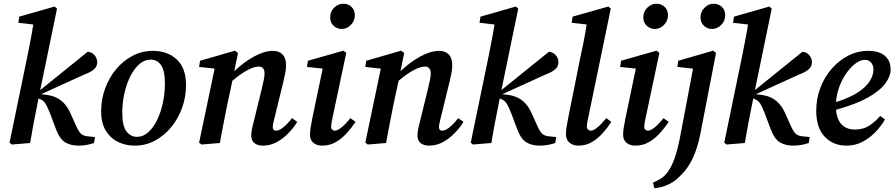

<svg xmlns="http://www.w3.org/2000/svg" viewBox="-20 -765 4792 1027"><path d="M31 -2 124 -452Q133 -498 142 -543Q151 -588 158 -634L78 -643L83 -676L272 -730L285 -719L195 -283L449 -488Q472 -486 486 -469.5Q500 -453 500 -431Q500 -410 483 -394.5Q466 -379 428 -365L200 -261L234 -257Q280 -250 309.5 -225Q339 -200 357 -159L387 -92Q401 -60 414 -49Q427 -38 448 -36L488 -32L483 0Q441 14 400 14Q359 14 329.5 -3Q300 -20 279 -75L248 -158Q232 -199 220.5 -215Q209 -231 186 -238L181 -213Q169 -155 159.5 -104Q150 -53 141 0L43 8Z M701 14Q651 14 610 -6.5Q569 -27 545 -67.5Q521 -108 521 -169Q521 -234 542.5 -292.5Q564 -351 602 -396Q640 -441 690 -467Q740 -493 798 -493Q875 -493 925 -447.5Q975 -402 975 -310Q975 -246 954 -188Q933 -130 895.5 -84.5Q858 -39 808.5 -12.5Q759 14 701 14ZM713 -33Q746 -33 773.5 -58Q801 -83 821 -124.5Q841 -166 851.5 -216.5Q862 -267 862 -318Q862 -389 841 -417.5Q820 -446 786 -446Q753 -446 725.5 -422Q698 -398 677.5 -357.5Q657 -317 645.5 -266Q634 -215 634 -162Q634 -91 656.5 -62Q679 -33 713 -33Z M1058 8 1045 -2 1128 -398 1045 -407 1050 -440 1237 -494 1253 -481 1233 -384Q1283 -432 1338.5 -462.5Q1394 -493 1440 -493Q1472 -493 1491 -474Q1510 -455 1510 -417Q1510 -395 1505.5 -372Q1501 -349 1495 -325L1449 -137Q1445 -119 1442 -107Q1439 -95 1439 -87Q1439 -66 1456 -66Q1489 -66 1542 -133L1570 -113Q1551 -82 1522.5 -52.5Q1494 -23 1459.5 -4.5Q1425 14 1386 14Q1357 14 1340.5 0Q1324 -14 1324 -39Q1324 -59 1328.5 -79Q1333 -99 1340 -126L1380 -289Q1386 -314 1390.5 -335.5Q1395 -357 1395 -370Q1395 -392 1386.5 -400.5Q1378 -409 1364 -409Q1340 -409 1304 -390Q1268 -371 1223 -333L1197 -212Q1186 -159 1176 -106.5Q1166 -54 1156 0Z M1638 -44Q1638 -61 1641.5 -82.5Q1645 -104 1650 -130L1706 -398L1622 -407L1627 -440L1817 -494L1832 -482L1759 -137Q1751 -102 1751 -87Q1751 -77 1757 -71.5Q1763 -66 1770 -66Q1800 -66 1854 -133L1882 -113Q1861 -82 1834.5 -52.5Q1808 -23 1775.5 -4.5Q1743 14 1703 14Q1675 14 1656.5 -1Q1638 -16 1638 -44ZM1808 -610Q1783 -610 1764.5 -627Q1746 -644 1746 -672Q1746 -703 1767.5 -724Q1789 -745 1816 -745Q1843 -745 1860.5 -728Q1878 -711 1878 -684Q1878 -653 1856.5 -631.5Q1835 -610 1808 -610Z M1947 8 1934 -2 2017 -398 1934 -407 1939 -440 2126 -494 2142 -481 2122 -384Q2172 -432 2227.5 -462.5Q2283 -493 2329 -493Q2361 -493 2380 -474Q2399 -455 2399 -417Q2399 -395 2394.5 -372Q2390 -349 2384 -325L2338 -137Q2334 -119 2331 -107Q2328 -95 2328 -87Q2328 -66 2345 -66Q2378 -66 2431 -133L2459 -113Q2440 -82 2411.5 -52.5Q2383 -23 2348.5 -4.5Q2314 14 2275 14Q2246 14 2229.5 0Q2213 -14 2213 -39Q2213 -59 2217.5 -79Q2222 -99 2229 -126L2269 -289Q2275 -314 2279.5 -335.5Q2284 -357 2284 -370Q2284 -392 2275.5 -400.5Q2267 -409 2253 -409Q2229 -409 2193 -390Q2157 -371 2112 -333L2086 -212Q2075 -159 2065 -106.5Q2055 -54 2045 0Z M2498 -2 2591 -452Q2600 -498 2609 -543Q2618 -588 2625 -634L2545 -643L2550 -676L2739 -730L2752 -719L2662 -283L2916 -488Q2939 -486 2953 -469.5Q2967 -453 2967 -431Q2967 -410 2950 -394.5Q2933 -379 2895 -365L2667 -261L2701 -257Q2747 -250 2776.5 -225Q2806 -200 2824 -159L2854 -92Q2868 -60 2881 -49Q2894 -38 2915 -36L2955 -32L2950 0Q2908 14 2867 14Q2826 14 2796.5 -3Q2767 -20 2746 -75L2715 -158Q2699 -199 2687.5 -215Q2676 -231 2653 -238L2648 -213Q2636 -155 2626.5 -104Q2617 -53 2608 0L2510 8Z M3074 14Q3045 14 3026 -2Q3007 -18 3007 -49Q3007 -64 3010.5 -86Q3014 -108 3021 -143L3083 -452Q3093 -497 3102 -542.5Q3111 -588 3118 -634L3038 -643L3043 -676L3234 -730L3247 -719L3127 -138Q3123 -121 3121 -108.5Q3119 -96 3119 -88Q3119 -78 3125.5 -72Q3132 -66 3140 -66Q3168 -66 3223 -133L3250 -113Q3230 -82 3203.5 -52.5Q3177 -23 3145 -4.5Q3113 14 3074 14Z M3313 -44Q3313 -61 3316.5 -82.5Q3320 -104 3325 -130L3381 -398L3297 -407L3302 -440L3492 -494L3507 -482L3434 -137Q3426 -102 3426 -87Q3426 -77 3432 -71.5Q3438 -66 3445 -66Q3475 -66 3529 -133L3557 -113Q3536 -82 3509.5 -52.5Q3483 -23 3450.5 -4.5Q3418 14 3378 14Q3350 14 3331.5 -1Q3313 -16 3313 -44ZM3483 -610Q3458 -610 3439.5 -627Q3421 -644 3421 -672Q3421 -703 3442.5 -724Q3464 -745 3491 -745Q3518 -745 3535.5 -728Q3553 -711 3553 -684Q3553 -653 3531.5 -631.5Q3510 -610 3483 -610Z M3480 242 3473 212Q3498 201 3516.5 189Q3535 177 3551 156Q3572 127 3588.5 81.5Q3605 36 3621 -49L3687 -398L3603 -407L3608 -440L3795 -494L3810 -482L3725 -43Q3710 30 3684 84.5Q3658 139 3618 176Q3592 204 3557 221Q3522 238 3480 242ZM3789 -610Q3764 -610 3745.5 -627Q3727 -644 3727 -672Q3727 -703 3748.5 -724Q3770 -745 3797 -745Q3824 -745 3841.5 -728Q3859 -711 3859 -684Q3859 -653 3837.5 -631.5Q3816 -610 3789 -610Z M3854 -2 3947 -452Q3956 -498 3965 -543Q3974 -588 3981 -634L3901 -643L3906 -676L4095 -730L4108 -719L4018 -283L4272 -488Q4295 -486 4309 -469.5Q4323 -453 4323 -431Q4323 -410 4306 -394.5Q4289 -379 4251 -365L4023 -261L4057 -257Q4103 -250 4132.5 -225Q4162 -200 4180 -159L4210 -92Q4224 -60 4237 -49Q4250 -38 4271 -36L4311 -32L4306 0Q4264 14 4223 14Q4182 14 4152.5 -3Q4123 -20 4102 -75L4071 -158Q4055 -199 4043.5 -215Q4032 -231 4009 -238L4004 -213Q3992 -155 3982.5 -104Q3973 -53 3964 0L3866 8Z M4606 -445Q4584 -445 4558.5 -427Q4533 -409 4510 -377.5Q4487 -346 4471 -305Q4455 -264 4452 -219Q4528 -243 4571.5 -272.5Q4615 -302 4633.5 -333Q4652 -364 4652 -391Q4652 -417 4639 -431Q4626 -445 4606 -445ZM4508 14Q4437 14 4391.5 -33.5Q4346 -81 4346 -173Q4346 -236 4367.5 -293.5Q4389 -351 4427.5 -396Q4466 -441 4516.5 -467Q4567 -493 4625 -493Q4682 -493 4713 -466.5Q4744 -440 4744 -393Q4744 -357 4715 -318Q4686 -279 4622 -243Q4558 -207 4452 -178Q4457 -123 4483.5 -97.5Q4510 -72 4553 -72Q4599 -72 4632.5 -95Q4666 -118 4688 -145L4714 -126Q4693 -90 4662 -58Q4631 -26 4592.5 -6Q4554 14 4508 14Z"/></svg>

Font: Source Serif 4 Semibold
Style: Italic
Weight: 600
Italic angle: -12°
Designer: Frank Grießhammer
Foundry: Adobe
Version: Version 4.005;hotconv 1.1.0;makeotfexe 2.6.0